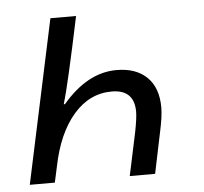

<svg xmlns="http://www.w3.org/2000/svg" viewBox="-44 -581 664 626"><g transform="rotate(-5 288.0 -267.5)"><path d="M478 -213.9Q478 -184.6 466.8 -133.8L439 0H356L386.2 -142.1Q395 -186.5 395 -208Q394.5 -279.8 321.3 -279.8Q248 -279.8 195.8 -219.2Q143.6 -158.7 122.1 -51.8L110.8 0H28.8L143.1 -535.2H227.1Q180.2 -311.5 162.1 -252H166Q247.6 -348.1 342.8 -348.1Q406.7 -348.1 442.4 -313.2Q478 -278.3 478 -213.9Z"/></g></svg>

Font: OpenSans-Italic
Style: Italic
Weight: 400
Italic angle: -12°
Foundry: Ascender Corporation
Version: Version 1.10